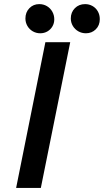

<svg xmlns="http://www.w3.org/2000/svg" viewBox="-20 -928 513 948"><path d="M204.1 -719.7H326.7L181.6 0H59.6ZM329.6 -836.9Q329.6 -867.2 349.6 -887.5Q369.6 -907.7 400.4 -907.7Q419.9 -907.7 436.5 -898.4Q453.1 -889.2 462.9 -872.1Q472.7 -855 472.7 -833.5Q472.7 -802.7 452.9 -783.2Q433.1 -763.7 404.3 -763.7Q383.8 -763.7 366.7 -773.4Q349.6 -783.2 339.6 -800Q329.6 -816.9 329.6 -836.9ZM105.5 -836.9Q105.5 -867.2 125 -887.5Q144.5 -907.7 173.8 -907.7Q194.8 -907.7 211.7 -897.7Q228.5 -887.7 238.3 -870.4Q248 -853 248 -832.5Q248 -813.5 239 -797.9Q230 -782.2 214.1 -772.9Q198.2 -763.7 178.7 -763.7Q158.7 -763.7 141.8 -773.4Q125 -783.2 115.2 -800Q105.5 -816.9 105.5 -836.9Z"/></svg>

Font: Reddit Sans Chocolate SemiBold
Style: Italic
Weight: 600
Italic angle: -11.25°
Designer: Stephen Hutchings
Version: Version 1.013